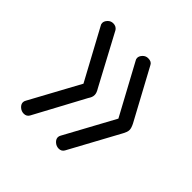

<svg xmlns="http://www.w3.org/2000/svg" viewBox="-116 -584 614 614"><g transform="rotate(45 190.5 -277.5)"><path d="M293 -277 201 -447Q198 -451 198 -457Q198 -465 205.5 -473Q213 -481 224 -481Q239 -481 244 -471L337 -299Q344 -285 344 -277Q344 -271 342 -266Q340 -261 337 -255L244 -84Q238 -74 226 -74Q215 -74 206.5 -81.5Q198 -89 198 -98Q198 -103 201 -108ZM135 -277 43 -447Q40 -451 40 -457Q40 -465 47.5 -473Q55 -481 66 -481Q79 -481 86 -471L178 -299Q186 -286 186 -277Q186 -271 184 -266Q182 -261 178 -255L86 -84Q80 -74 68 -74Q57 -74 48.5 -81.5Q40 -89 40 -98Q40 -103 43 -108Z"/></g></svg>

Font: AkaAcidDosis
Style: Light
Weight: 300
Designer: Edgar Tolentino, Pablo Impallari, Igino Marini, Aka-Acid
Foundry: Edgar Tolentino, Pablo Impallari, Igino Marini, Aka-Acid
Version: Version 1.007